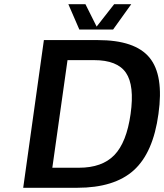

<svg xmlns="http://www.w3.org/2000/svg" viewBox="-20 -890 778 910"><path d="M731 -350Q706 -166 614 -83Q522 0 346 0H90L188 -700H444Q620 -700 688.5 -617Q757 -534 731 -350ZM426 -605H300L228 -95H354Q464 -95 522 -155Q580 -215 599 -350Q618 -485 577 -545Q536 -605 426 -605ZM602 -870 516 -750H356L304 -870H385L438 -764L521 -870Z"/></svg>

Font: Fivo Sans Modern Med
Style: Italic
Weight: 450
Designer: Alexander Slobzheninov
Foundry: Alexander Slobzheninov
Version: 1.0